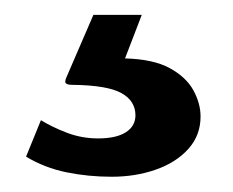

<svg xmlns="http://www.w3.org/2000/svg" viewBox="-20 -25 313 258"><path d="M130 212.5Q98.5 212.5 69.2 206.5Q40 200.5 15 185.5L35 136.5Q50.5 146 70.2 153.5Q90 161 112 161Q136 161 149 152.8Q162 144.5 162 130Q162 110.5 143 100Q124 89.5 77 89Q71 89 68.8 87.2Q66.5 85.5 69 79.5L105.5 -5H170.5L148 53.5Q186 54.5 208 66.5Q230 78.5 239.8 96.2Q249.5 114 249.5 131.5Q249.5 157 233 175.2Q216.5 193.5 189.2 203Q162 212.5 130 212.5Z"/></svg>

Font: Public Sans Thin
Style: Bold
Weight: 700
Version: Version 2.001